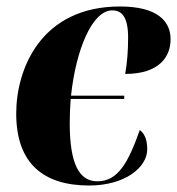

<svg xmlns="http://www.w3.org/2000/svg" viewBox="-20 -563 546 592"><path d="M255 9C364 9 434 -46 434 -103C434 -138 422 -154 411 -162C375 -61 344 -4 280 -4C225 -4 195 -56 195 -183C195 -208 196 -233 198 -258H363V-268H199C214 -409 264 -531 326 -531C355 -531 375 -512 375 -447C375 -405 372 -369 366 -335C472 -335 506 -389 506 -442C506 -498 465 -543 350 -543C106 -543 30 -350 30 -213C30 -57 116 9 255 9Z"/></svg>

Font: Noto Serif Display Condensed Black
Style: Italic
Weight: 900
Width: 3
Italic angle: -12°
Designer: Monotype Design Team
Foundry: Monotype Imaging Inc.
Version: Version 2.009